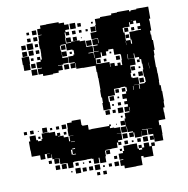

<svg xmlns="http://www.w3.org/2000/svg" viewBox="-81 -789 864 884"><g transform="rotate(-10 351.0 -346.5)"><path d="M669 -709V-653H663V-644H664V-598H658V-580H660V-554H664V-508H659V-483H656V-428H658V-399H659V-363H658V-343H663V-315H665V-267H663V-239H656V-217H657V-185H628V-184H625V-162H632V-120H631V-91H591V-120H590V-128H568V-154H590V-155H565V-156H542V-154H564V-128H538V-150H537V-125H505V-150H501V-131H481V-151H500V-156H476V-182H474V-158H448V-184H472V-220H477V-245H500V-250H480V-272H498V-284H484V-298H498V-310H480V-332H500V-342H506V-361H501V-365H479V-363H448V-334H415V-308H418V-274H384V-308H387V-334H384V-368H386V-425H385V-453H383V-483H323V-484H294V-511H292V-490H270V-512H291V-516H266V-546H291V-551H296V-571H291V-575H265V-605H241V-601H237V-579H239V-544H264V-518H238V-514H213V-512H232V-490H211V-481H184V-478H138V-488H118V-514H138V-517H117V-545H138V-554H145V-577H146V-604H144V-638H147V-665H163V-667H147V-695H163V-709H192V-710H250V-704H274V-693H293V-669H274V-659H289V-643H273V-658H269V-633H267V-607H291V-610H270V-632H292V-611H331V-606H356V-577H357V-575H385V-547H361V-544H384V-519H386V-546H409V-548H388V-574H409V-578H388V-604H414V-583H416V-606H386V-636H414V-668H417V-695H442V-700H495V-707H523V-709H579V-702H586V-706H613V-709ZM298 -694H324V-668H298ZM121 -691H141V-671H121ZM333 -689H349V-673H333ZM95 -687H107V-675H95ZM397 -685H405V-677H397ZM390 -662H412V-640H390ZM122 -660H140V-642H122ZM586 -659V-660H579V-659ZM93 -659H109V-643H93ZM303 -643V-659H319V-643ZM335 -657H347V-645H335ZM366 -656H376V-646H366ZM589 -656V-643H573V-653H569V-633H540V-632H536V-611H541V-572H562V-554H567V-573H563V-609H592V-610H618V-614H604V-628H618V-642H602V-656ZM87 -635H115V-607H87ZM61 -631H81V-611H61ZM320 -612H302V-630H320ZM560 -612H542V-630H560ZM124 -614V-628H138V-614ZM574 -628H588V-614H574ZM343 -623V-619H339V-623ZM359 -603H383V-579H359ZM60 -602H82V-580H60ZM90 -602H112V-580H90ZM261 -601V-581H241V-601ZM139 -583H123V-599H139ZM559 -583H543V-599H559ZM86 -516H56V-544H54V-578H88V-544H86ZM262 -550H240V-572H262ZM539 -552H540V-571H539ZM124 -554V-568H138V-554ZM95 -555V-567H107V-555ZM276 -556V-566H286V-556ZM421 -539H416V-516H389V-489H449V-466H451V-481H471V-466H484V-478H498V-465H505V-487H507V-514H504V-517H477V-545H475V-546H453V-539H441V-521H421ZM111 -521H91V-541H111ZM457 -535H465V-527H457ZM88 -514H114V-488H88ZM240 -490V-512H262V-490ZM410 -510V-492H392V-510ZM482 -510H500V-492H482ZM541 -365V-364H564V-343H567V-365H593V-369H598V-394H594V-428H597V-455H595V-477H587V-488H568V-508H565V-487H537V-510H535V-487H537V-486H566V-456H540V-422H536V-401H541V-397H567V-365ZM425 -507H437V-495H425ZM587 -465H575V-477H587ZM625 -455V-428H626V-455ZM560 -432H542V-450H560ZM577 -445H585V-437H577ZM571 -401V-421H591V-401ZM556 -406H546V-416H556ZM591 -371H571V-391H591ZM538 -343V-361H536V-343ZM453 -359H469V-343H453ZM483 -343V-359H499V-343ZM421 -331H441V-311H421ZM457 -317V-325H465V-317ZM468 -284H454V-298H468ZM427 -287V-295H435V-287ZM473 -249H449V-273H473ZM391 -271H411V-251H391ZM424 -268H438V-254H424ZM502 -252H504V-268H502ZM389 -94V-93H362V-90H358V-64H355V-37H327V-63H323V-39H299V-63H293V-65H268V-64H234V-65H209V-63H203V-39H179V-63H173V-65H145V-92H142V-93H113V-116H111V-101H91V-121H106V-122H82V-100H60V-121H21V-150H20V-192H27V-215H55V-192H62V-186H79V-193H84V-218H118V-216H146V-197H154V-208H168V-194H157V-192H182V-183H203V-161H208V-184H227V-185H205V-217H207V-245H230V-252H272V-225H275V-221H301V-198H313V-199H397V-205H405V-197H399V-188H418V-185H445V-157H425V-156H446V-126H425V-118H438V-104H424V-117H418V-94ZM112 -242V-220H90V-242ZM181 -241H201V-221H181ZM33 -239H49V-223H33ZM18 -224H4V-238H18ZM154 -238H168V-224H154ZM126 -226V-236H136V-226ZM457 -227V-235H465V-227ZM69 -229V-233H73V-229ZM471 -191H451V-211H471ZM197 -207V-195H185V-207ZM76 -196H66V-206H76ZM433 -203V-199H429V-203ZM211 -156H229V-158H211ZM450 -152H472V-130H450ZM224 -126H211V-122H224ZM540 -100V-122H562V-100ZM204 -121V-99H209V-97H224V-100H210V-121ZM590 -102H572V-120H590ZM469 -119V-103H453V-119ZM513 -119H529V-103H513ZM487 -107V-115H495V-107ZM563 -74H573V-89H589V-73H574V-28H528V-36H517V5H488V6H434V-8H418V-34H434V-37H417V-65H438V-74H445V-97H474V-98H508V-73H513V-66H528V-74H539V-93H563ZM142 -70H120V-92H142ZM380 -90V-72H362V-90ZM108 -74H94V-88H108ZM514 -74V-88H528V-74ZM436 -86V-76H426V-86ZM172 -40H150V-62H172ZM141 -41H121V-61H141ZM214 -44V-58H228V-44ZM408 -58V-44H394V-58ZM276 -46V-56H286V-46ZM248 -48V-54H254V-48ZM233 -9H209V-33H233ZM323 -9H299V-33H323ZM411 -11H391V-31H411ZM260 -12H242V-30H260ZM290 -12H272V-30H290ZM378 -14H364V-28H378ZM337 -17V-25H345V-17ZM194 -18H188V-24H194ZM349 17H333V1H349ZM318 16H304V2H318Z"/></g></svg>

Font: Rubik-Storm
Style: Regular
Weight: 400
Designer: NaN (generative design), Hubert & Fischer (Rubik source font outlines)
Foundry: NaN, Hubert & Fischer
Version: Version 1.000